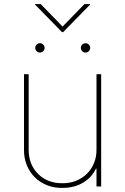

<svg xmlns="http://www.w3.org/2000/svg" viewBox="-20 -906 608 933"><path d="M96.2 0ZM282.7 7.1Q241.8 7.5 207.6 -6.4Q173.3 -20.2 148.4 -45.1Q123.6 -70 109.9 -104.2Q96.2 -138.5 96.6 -179V-545.5H119.3V-179Q119.3 -106.5 164.8 -61.1Q210.2 -15.6 282.7 -15.6Q319.2 -15.3 349.8 -27.5Q380.3 -39.8 402.5 -61.8Q424.7 -83.8 437 -113.8Q449.2 -143.8 448.9 -179V-545.5H471.6V0H448.9V-86.6H446Q427.2 -44.7 384.2 -18.8Q342 7.1 282.7 7.1ZM286.9 -750H281.2L150.6 -883.5V-886.4H177.6L284.1 -777L390.6 -886.4H417.6V-883.5ZM174 -650.6Q164.8 -650.6 158 -657.3Q151.3 -664.1 151.3 -673.3Q151.3 -682.5 158 -689.3Q164.8 -696 174 -696Q183.2 -696 190 -689.3Q196.7 -682.5 196.7 -673.3Q196.7 -664.1 190 -657.3Q183.2 -650.6 174 -650.6ZM395.6 -650.6Q386.4 -650.6 379.6 -657.3Q372.9 -664.1 372.9 -673.3Q372.9 -682.5 379.6 -689.3Q386.4 -696 395.6 -696Q404.8 -696 411.6 -689.3Q418.3 -682.5 418.3 -673.3Q418.3 -664.1 411.6 -657.3Q404.8 -650.6 395.6 -650.6Z"/></svg>

Font: Linik Sans Thin
Style: Regular
Weight: 100
Designer: Fonts by Rasmus Andersson / Changes by Cristiano Sobral with parts from Marc Monis
Foundry: rsms
Version: Version 3.020; ttfautohint (v1.6)